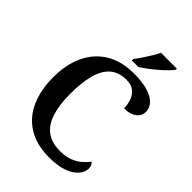

<svg xmlns="http://www.w3.org/2000/svg" viewBox="-266 -1051 1180 1180"><g transform="rotate(45 324.0 -460.5)"><path d="M386 10Q276 10 202.5 -36Q129 -82 92.5 -164.5Q56 -247 56 -358Q56 -466 94 -548.5Q132 -631 207 -677.5Q282 -724 392 -724Q465 -724 513.5 -709Q562 -694 586 -668Q610 -642 610 -610Q610 -574 580.5 -551.5Q551 -529 499 -529Q499 -561 488.5 -592Q478 -623 453.5 -643.5Q429 -664 387 -664Q319 -664 278.5 -628Q238 -592 220 -524Q202 -456 202 -358Q202 -265 222.5 -199Q243 -133 288 -99Q333 -65 406 -65Q455 -65 490 -78.5Q525 -92 549 -113Q573 -134 590 -156Q598 -150 603 -139Q608 -128 608 -114Q608 -94 596 -72.5Q584 -51 558 -32Q532 -13 489.5 -1.5Q447 10 386 10ZM325 -784Q340 -803 357.5 -829Q375 -855 391.5 -882Q408 -909 418 -931H556V-921Q547 -908 527 -888Q507 -868 481.5 -846Q456 -824 430 -804.5Q404 -785 382 -771H325Z"/></g></svg>

Font: Noto Serif Kannada SemiBold
Style: Regular
Weight: 600
Version: Version 2.003